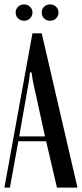

<svg xmlns="http://www.w3.org/2000/svg" viewBox="-23 -850 371 870"><path d="M124 -699H166L328 0H235L186 -210H60L22 0H-3ZM108 -482 64 -232H181L126 -482L120 -522H113ZM48 -794Q48 -809 59 -819.5Q70 -830 86 -830Q102 -830 113 -819.5Q124 -809 124 -794Q124 -777 113 -766.5Q102 -756 86 -756Q70 -756 59 -766.5Q48 -777 48 -794ZM166 -794Q166 -809 177 -819.5Q188 -830 203 -830Q220 -830 231 -819.5Q242 -809 242 -794Q242 -777 231 -766.5Q220 -756 203 -756Q188 -756 177 -766.5Q166 -777 166 -794Z"/></svg>

Font: Moniqa SemBd Heading
Style: Regular
Weight: 600
Designer: Rajesh Rajput
Foundry: Rajesh Rajput
Version: Version 1.000